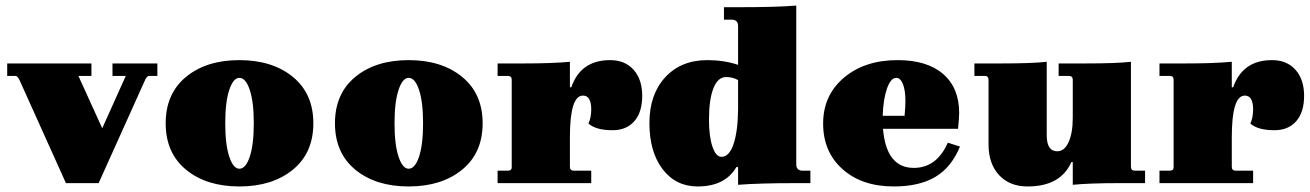

<svg xmlns="http://www.w3.org/2000/svg" viewBox="-20 -661 4729 693"><path d="M386 -432H548V-387H518Q511 -387 504 -373L336 0H218L50 -373Q43 -387 36 -387H6V-432H310V-387H263L349 -198L434 -387H386Z M1037 -48.5Q963 12 844 12Q725 12 651.5 -48.5Q578 -109 578 -216Q578 -323 651.5 -383.5Q725 -444 844 -444Q963 -444 1037 -383.5Q1111 -323 1111 -216Q1111 -109 1037 -48.5ZM844 -52Q867 -52 881.5 -95.5Q896 -139 896 -216Q896 -293 881.5 -336.5Q867 -380 844 -380Q822 -380 807.5 -336.5Q793 -293 793 -216Q793 -139 807.5 -95.5Q822 -52 844 -52Z M1648 -48.5Q1574 12 1455 12Q1336 12 1262.5 -48.5Q1189 -109 1189 -216Q1189 -323 1262.5 -383.5Q1336 -444 1455 -444Q1574 -444 1648 -383.5Q1722 -323 1722 -216Q1722 -109 1648 -48.5ZM1455 -52Q1478 -52 1492.5 -95.5Q1507 -139 1507 -216Q1507 -293 1492.5 -336.5Q1478 -380 1455 -380Q1433 -380 1418.5 -336.5Q1404 -293 1404 -216Q1404 -139 1418.5 -95.5Q1433 -52 1455 -52Z M1776 0V-45H1813Q1827 -45 1827 -57V-373Q1827 -387 1813 -387H1776V-432H1869Q1973 -432 2037 -438V-346H2042Q2076 -444 2182 -444Q2236 -444 2267 -409Q2298 -374 2298 -315Q2298 -256 2269.5 -223.5Q2241 -191 2191 -191Q2131 -191 2104 -215Q2114 -237 2114 -266Q2114 -316 2084 -316Q2037 -316 2037 -166V-59Q2037 -45 2051 -45H2114V0Z M2498 12Q2419 12 2371.5 -50.5Q2324 -113 2324 -217Q2324 -320 2381 -382Q2438 -444 2533 -444Q2593 -444 2644 -427V-567Q2644 -590 2621 -590H2593V-635H2645Q2788 -635 2854 -641V-68Q2854 -45 2877 -45H2905V0H2853Q2720 0 2644 6V-58H2638Q2597 12 2498 12ZM2584 -95Q2612 -95 2627.5 -140.5Q2643 -186 2644 -265V-372Q2624 -383 2601 -383Q2571 -383 2555 -342.5Q2539 -302 2539 -229Q2539 -168 2551.5 -131.5Q2564 -95 2584 -95Z M3206 12Q3091 12 3021 -50.5Q2951 -113 2951 -215Q2951 -317 3026 -380.5Q3101 -444 3220 -444Q3326 -444 3384 -394Q3442 -344 3442 -253Q3442 -238 3438 -196H3167Q3179 -55 3278 -55Q3361 -55 3401 -146L3445 -132Q3414 -57 3356 -22.5Q3298 12 3206 12ZM3215 -380Q3195 -380 3181.5 -341.5Q3168 -303 3166 -243H3245Q3248 -276 3248 -297Q3248 -335 3239 -357.5Q3230 -380 3215 -380Z M3689 12Q3624 12 3586 -29Q3548 -70 3548 -140V-373Q3548 -387 3534 -387H3497V-432H3593Q3706 -432 3758 -438V-173Q3758 -115 3796 -115Q3822 -115 3837 -148Q3852 -181 3852 -236V-373Q3852 -387 3838 -387H3801V-432H3897Q4010 -432 4062 -438V-59Q4062 -45 4076 -45H4113V0H4020Q3912 0 3852 6V-76H3847Q3808 12 3689 12Z M4165 0V-45H4202Q4216 -45 4216 -57V-373Q4216 -387 4202 -387H4165V-432H4258Q4362 -432 4426 -438V-346H4431Q4465 -444 4571 -444Q4625 -444 4656 -409Q4687 -374 4687 -315Q4687 -256 4658.5 -223.5Q4630 -191 4580 -191Q4520 -191 4493 -215Q4503 -237 4503 -266Q4503 -316 4473 -316Q4426 -316 4426 -166V-59Q4426 -45 4440 -45H4503V0Z"/></svg>

Font: Arapey Black
Style: Regular
Weight: 900
Designer: Eduardo Rodriguez Tunni
Foundry: Eduardo Rodriguez Tunni
Version: Version 4.000